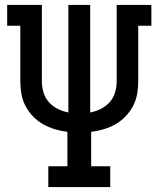

<svg xmlns="http://www.w3.org/2000/svg" viewBox="-20 -755 640 775"><path d="M175 0V-84H252V-223Q226 -226 201 -233.5Q176 -241 154 -253.5Q132 -266 113.5 -285Q95 -304 83 -327Q71 -350 66.5 -375.5Q62 -401 62 -427V-651H9V-735H149V-427Q149 -404 155.5 -382Q162 -360 177 -343Q192 -326 213 -315.5Q234 -305 256 -301V-735H344V-301Q366 -305 387 -315.5Q408 -326 423 -343Q438 -360 444.5 -382Q451 -404 451 -427V-735H591V-651H538V-427Q538 -401 533.5 -375.5Q529 -350 517 -327Q505 -304 486.5 -285Q468 -266 446 -253.5Q424 -241 399 -233.5Q374 -226 348 -223V-84H425V0Z"/></svg>

Font: Iosevka HT Medium Extended
Style: Regular
Weight: 500
Width: 7
Monospace: yes
Designer: Belleve Invis
Foundry: Belleve Invis
Version: Version 32.3.0; ttfautohint (v1.8.4)